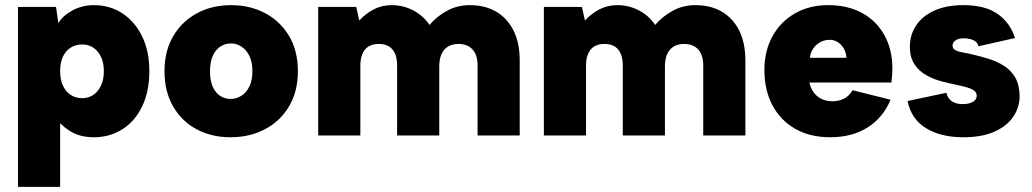

<svg xmlns="http://www.w3.org/2000/svg" viewBox="-20 -527 4016 747"><path d="M190 -78H214V200H50V-500H198L207 -437Q224 -466 262 -486.5Q300 -507 345 -507Q407 -507 455.5 -475.5Q504 -444 532.5 -386.5Q561 -329 561 -250Q561 -171 533 -113Q505 -55 456 -24Q407 7 345 7Q289 7 250 -18.5Q211 -44 190 -78ZM384 -250Q384 -297 360.5 -325.5Q337 -354 299 -354Q275 -354 255.5 -342Q236 -330 225 -307Q214 -284 214 -250Q214 -217 225 -193.5Q236 -170 255.5 -157.5Q275 -145 299 -145Q337 -145 360.5 -174Q384 -203 384 -250Z M877 7Q803 7 745 -24Q687 -55 653.5 -113Q620 -171 620 -250Q620 -329 654 -386.5Q688 -444 746.5 -475.5Q805 -507 879 -507Q953 -507 1012 -475.5Q1071 -444 1105 -386.5Q1139 -329 1139 -250Q1139 -171 1104.5 -113Q1070 -55 1010.5 -24Q951 7 877 7ZM877 -142Q899 -142 918.5 -154Q938 -166 950 -190Q962 -214 962 -250Q962 -286 950 -310Q938 -334 919 -346Q900 -358 879 -358Q856 -358 837.5 -346Q819 -334 808 -310Q797 -286 797 -250Q797 -214 807.5 -190Q818 -166 836.5 -154Q855 -142 877 -142Z M1218 -500H1366L1378 -447Q1401 -473 1433 -490Q1465 -507 1504 -507Q1548 -507 1587 -487Q1626 -467 1651 -430Q1679 -463 1719 -485Q1759 -507 1808 -507Q1867 -507 1910.5 -481.5Q1954 -456 1978 -408Q2002 -360 2002 -292V0H1838V-272Q1838 -313 1818.5 -334.5Q1799 -356 1764 -356Q1728 -356 1708.5 -333.5Q1689 -311 1689 -268V0H1525V-272Q1525 -313 1507 -334.5Q1489 -356 1454 -356Q1418 -356 1400 -334Q1382 -312 1382 -271V0H1218Z M2096 -500H2244L2256 -447Q2279 -473 2311 -490Q2343 -507 2382 -507Q2426 -507 2465 -487Q2504 -467 2529 -430Q2557 -463 2597 -485Q2637 -507 2686 -507Q2745 -507 2788.5 -481.5Q2832 -456 2856 -408Q2880 -360 2880 -292V0H2716V-272Q2716 -313 2696.5 -334.5Q2677 -356 2642 -356Q2606 -356 2586.5 -333.5Q2567 -311 2567 -268V0H2403V-272Q2403 -313 2385 -334.5Q2367 -356 2332 -356Q2296 -356 2278 -334Q2260 -312 2260 -271V0H2096Z M3210 7Q3132 7 3074.5 -25.5Q3017 -58 2985.5 -117Q2954 -176 2954 -255Q2954 -329 2985.5 -386Q3017 -443 3073 -475Q3129 -507 3202 -507Q3278 -507 3334 -476.5Q3390 -446 3421 -390Q3452 -334 3452 -259Q3452 -248 3451 -235Q3450 -222 3448 -206H3129Q3134 -183 3146.5 -166.5Q3159 -150 3177.5 -141.5Q3196 -133 3219 -133Q3245 -133 3265 -144Q3285 -155 3297 -176L3445 -139Q3415 -68 3354.5 -30.5Q3294 7 3210 7ZM3273 -302Q3272 -323 3262.5 -339Q3253 -355 3238 -364Q3223 -373 3204 -372Q3185 -371 3169.5 -362Q3154 -353 3143.5 -337.5Q3133 -322 3131 -302Z M3662 -166Q3666 -151 3674 -141.5Q3682 -132 3695 -127Q3708 -122 3725 -122Q3751 -122 3765.5 -131Q3780 -140 3780 -154Q3780 -168 3768.5 -175.5Q3757 -183 3739 -188Q3721 -193 3701 -197Q3676 -202 3645 -210Q3614 -218 3585.5 -233.5Q3557 -249 3538.5 -276Q3520 -303 3520 -345Q3520 -391 3544 -427.5Q3568 -464 3614.5 -485.5Q3661 -507 3729 -507Q3812 -507 3861 -473Q3910 -439 3929 -379L3787 -347Q3784 -359 3775.5 -365.5Q3767 -372 3755 -375Q3743 -378 3731 -378Q3708 -378 3697 -369.5Q3686 -361 3686 -350Q3686 -341 3692 -335.5Q3698 -330 3708.5 -327Q3719 -324 3733.5 -321.5Q3748 -319 3764 -315Q3794 -308 3825.5 -298.5Q3857 -289 3884.5 -272Q3912 -255 3929 -227Q3946 -199 3947 -154Q3947 -109 3922 -72.5Q3897 -36 3848.5 -14.5Q3800 7 3728 7Q3640 7 3582.5 -28.5Q3525 -64 3511 -134Z"/></svg>

Font: Albert Sans Black
Style: Regular
Weight: 900
Designer: Andreas Rasmussen
Foundry: a.Foundry
Version: Version 1.025